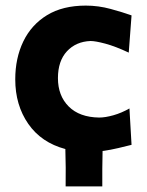

<svg xmlns="http://www.w3.org/2000/svg" viewBox="-20 -532 524 686"><path d="M214.5 134Q215 101 214.8 67.5Q214.5 34 213.5 0.5Q127.5 -22.5 81 -89.5Q34.5 -156.5 34.5 -248.5Q34.5 -324 63.2 -383.8Q92 -443.5 148 -477.8Q204 -512 286.5 -512Q331.5 -512 375.5 -500Q419.5 -488 450 -477L440 -344Q392 -366.5 356.5 -376Q321 -385.5 303.5 -385.5Q251.5 -383.5 219.2 -348.8Q187 -314 187 -253Q187 -190 225.5 -151.5Q264 -113 334.5 -112Q356 -112 385.2 -120.2Q414.5 -128.5 442.5 -144.5L450 -14.5Q429.5 -9.5 402.8 -3Q376 3.5 346.5 7.5Q346 39 345.5 70.8Q345 102.5 345.5 134Z"/></svg>

Font: Commissioner Flair
Style: Bold
Weight: 700
Designer: Kostas Bartsokas
Foundry: Kostas Bartsokas
Version: Version 1.000; ttfautohint (v1.8.3)